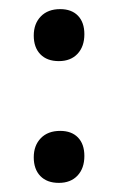

<svg xmlns="http://www.w3.org/2000/svg" viewBox="-20 -395 269 421"><path d="M112 -375Q137 -375 151 -360.5Q165 -346 165 -320Q165 -293 150 -277Q135 -261 109 -261Q83 -261 68.5 -276Q54 -291 54 -317Q54 -343 69.5 -359Q85 -375 112 -375ZM112 -108Q137 -108 151 -93.5Q165 -79 165 -53Q165 -26 150 -10Q135 6 109 6Q83 6 68.5 -9Q54 -24 54 -50Q54 -76 69.5 -92Q85 -108 112 -108Z"/></svg>

Font: Alegreya Sans SC Medium
Style: Regular
Weight: 500
Designer: Juan Pablo del Peral
Foundry: Huerta Tipografica
Version: Version 2.001;PS 002.001;hotconv 1.0.88;makeotf.lib2.5.64775